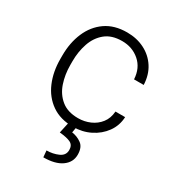

<svg xmlns="http://www.w3.org/2000/svg" viewBox="-182 -644 879 966"><g transform="rotate(30 258.0 -160.5)"><path d="M272 -40.5Q308.6 -40.5 341.1 -54.7Q373.5 -68.8 394.8 -96.2Q416 -123.5 418.9 -163.6H475.1Q472.7 -113.3 444.3 -74.2Q416 -35.2 370.8 -12.7Q325.7 9.8 272 9.8Q197.8 9.8 147.5 -25.4Q97.2 -60.5 71.8 -120.4Q46.4 -180.2 46.4 -253.9V-274.4Q46.4 -348.6 72 -408.4Q97.7 -468.3 147.7 -503.2Q197.8 -538.1 271.5 -538.1Q328.1 -538.1 373.3 -515.1Q418.5 -492.2 445.6 -450.2Q472.7 -408.2 475.1 -350.6H418.9Q415.5 -414.6 373.3 -451.2Q331.1 -487.8 271.5 -487.8Q211.4 -487.8 174.8 -457.8Q138.2 -427.7 121.6 -379.2Q105 -330.6 105 -274.4V-253.9Q105 -197.8 121.3 -149.2Q137.7 -100.6 174.6 -70.6Q211.4 -40.5 272 -40.5ZM242.7 4.9H288.1L282.7 36.1Q313 40 338.1 58.1Q363.3 76.2 363.3 119.6Q363.3 163.6 325.7 190.4Q288.1 217.3 219.7 217.3L216.3 179.2Q252.4 179.2 283.4 165.5Q314.5 151.9 314.5 120.6Q314.5 92.3 293.5 81.8Q272.5 71.3 229 67.4Z"/></g></svg>

Font: Vazirmatn UI FD ExtraLight
Style: Regular
Weight: 200
Designer: Saber Rastikerdar
Foundry: Saber Rastikerdar
Version: Version 33.003